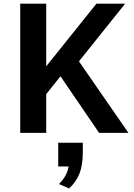

<svg xmlns="http://www.w3.org/2000/svg" viewBox="-20 -741 747 1071"><path d="M237.8 -215.8V0H92.8V-720.7H237.8V-371.1L518.1 -720.7H678.2L420.4 -398.9L696.3 0H532.7L317.4 -315.4ZM308.6 285.6Q330.6 264.2 344.2 240.2Q357.9 216.3 362.8 187.5H304.7V55.2H441.9V106.9Q441.9 180.7 423.3 227.1Q404.8 273.4 365.7 310.1Z"/></svg>

Font: Monda
Style: Bold
Weight: 700
Designer: Vernon Adams
Foundry: Vernon Adams
Version: Version 2.100; ttfautohint (v1.8.3)